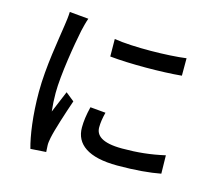

<svg xmlns="http://www.w3.org/2000/svg" viewBox="-112 -908 1223 1085"><g transform="rotate(15 500.0 -365.5)"><path d="M452 -686 453 -584C569 -572 758 -573 872 -584V-686C768 -672 567 -668 452 -686ZM509 -270 419 -278C407 -229 402 -191 402 -155C402 -58 480 1 650 1C757 1 840 -7 903 -19L901 -126C817 -107 742 -99 652 -99C531 -99 496 -136 496 -181C496 -208 500 -235 509 -270ZM278 -758 167 -768C166 -741 162 -710 158 -685C147 -605 115 -435 115 -286C115 -151 132 -33 152 37L243 31C242 19 241 4 241 -6C240 -17 243 -38 246 -52C256 -102 291 -209 317 -285L267 -325C251 -288 231 -239 214 -198C210 -235 208 -270 208 -305C208 -412 240 -600 257 -682C261 -700 271 -740 278 -758Z"/></g></svg>

Font: Noto Sans CJK TC Medium
Style: Regular
Weight: 500
Designer: Ryoko NISHIZUKA 西塚涼子 (kana, bopomofo & ideographs); Paul D. Hunt (Latin, Greek & Cyrillic); Sandoll Communications 산돌커뮤니
Foundry: Adobe
Version: Version 2.004;hotconv 1.0.118;makeotfexe 2.5.65603